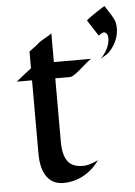

<svg xmlns="http://www.w3.org/2000/svg" viewBox="-52 -741 556 790"><g transform="rotate(-5 226.5 -346.0)"><path d="M182 -490V-609C179 -604 140 -584 132 -578C118 -565 102 -554 86 -542V-473C65 -457 44 -440 23 -423H86V-119C86 -56 107 9 178 9C278 9 327 -72 327 -72C327 -72 292 -54 266 -54C220 -54 182 -71 182 -162V-423H243C266 -423 324 -489 338 -490ZM449 -633C441 -657 423 -679 410 -701C409 -703 331 -652 333 -648L375 -583C375 -582 387 -590 387 -590C401 -600 414 -589 414 -568C414 -537 396 -508 374 -485C381 -492 401 -500 411 -510C443 -543 460 -589 449 -633Z"/></g></svg>

Font: Fondamento
Style: Regular
Weight: 400
Designer: Astigmatic (AOETI)
Foundry: Astigmatic (AOETI)
Version: Version 1.001